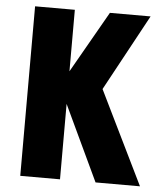

<svg xmlns="http://www.w3.org/2000/svg" viewBox="-52 -771 704 818"><g transform="rotate(5 300.0 -362.5)"><path d="M235 -322.5V0H65V-725H235V-462L385 -725H559L382 -399L577 0H387Z"/></g></svg>

Font: JuliaMono Black
Style: Regular
Weight: 900
Monospace: yes
Designer: cormullion
Foundry: corm
Version: Version 0.054; ttfautohint (v1.8.4)